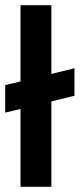

<svg xmlns="http://www.w3.org/2000/svg" viewBox="-20 -720 308 740"><path d="M0 -392 59 -406V-700H178V-435L267 -457V-351L178 -329V0H59V-300L0 -286Z"/></svg>

Font: Haskoy Bold
Style: Regular
Weight: 700
Designer: Ertekin Erdin
Foundry: Ertekin Erdin
Version: Version 1.500; ttfautohint (v1.8.3)